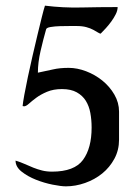

<svg xmlns="http://www.w3.org/2000/svg" viewBox="-20 -650 476 679"><path d="M139 -630Q203 -622 267 -623.5Q331 -625 396 -625Q396 -613 389.5 -600Q383 -587 374 -574.5Q365 -562 354.5 -550.5Q344 -539 336 -531Q333 -531 326.5 -535Q320 -539 310 -544.5Q300 -550 285.5 -554Q271 -558 251 -558Q245 -558 227.5 -558Q210 -558 192 -557.5Q174 -557 159 -554.5Q144 -552 143 -546Q133 -511 123.5 -470Q114 -429 114 -393Q144 -399 167.5 -404.5Q191 -410 223 -410Q253 -410 284.5 -398Q316 -386 342 -365Q368 -344 384.5 -315.5Q401 -287 401 -255V-156Q401 -119 384.5 -88.5Q368 -58 341.5 -36.5Q315 -15 281 -3Q247 9 213 9Q196 9 166 3Q136 -3 107 -14.5Q78 -26 56.5 -43Q35 -60 35 -82Q52 -77 67.5 -70Q83 -63 98 -57Q113 -51 129 -47Q145 -43 164 -43Q243 -43 273.5 -84.5Q304 -126 304 -199Q304 -226 299.5 -250.5Q295 -275 283.5 -293.5Q272 -312 251.5 -323.5Q231 -335 199 -335Q169 -335 146.5 -325.5Q124 -316 108.5 -304.5Q93 -293 82.5 -283.5Q72 -274 65 -274L60 -275Q61 -287 66 -314.5Q71 -342 78.5 -377.5Q86 -413 95 -452Q104 -491 112.5 -526.5Q121 -562 128 -590Q135 -618 139 -630Z"/></svg>

Font: Augsburger Schrift CAT
Style: Regular
Weight: 400
Designer: Peter Wiegel nach Roos&Junge Offenbach
Foundry: CAT-Fonts, Peter Wiegel
Version: Version 1.000